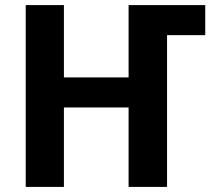

<svg xmlns="http://www.w3.org/2000/svg" viewBox="-20 -734 837 754"><path d="M81 0H231V-312H485V0H636V-596H786V-714H485V-430H231V-714H81Z"/></svg>

Font: Noto Sans Display
Style: Bold
Weight: 700
Designer: Monotype Design Team
Foundry: Monotype Imaging Inc.
Version: Version 1.900